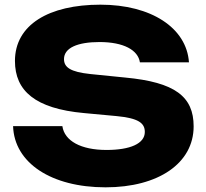

<svg xmlns="http://www.w3.org/2000/svg" viewBox="-20 -786 883 822"><path d="M36 -246C41 -89 199 16 432 16C658 16 809 -87 809 -245C809 -373 729 -434 516 -454L367 -469C281 -478 254 -498 254 -533C254 -581 312 -606 406 -606C509 -606 571 -572 579 -519H789C779 -667 627 -766 410 -766C189 -766 44 -680 44 -525C44 -397 131 -321 339 -302L479 -289C573 -280 600 -259 600 -221C600 -171 537 -144 436 -144C326 -144 256 -183 247 -246Z"/></svg>

Font: Bounded
Style: Bold
Weight: 700
Designer: Vlad Churkin
Version: Version 3.0